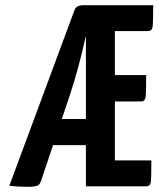

<svg xmlns="http://www.w3.org/2000/svg" viewBox="-20 -720 622 742"><path d="M424 -328V-100H565Q565 -28 562.5 -14Q560 0 545 0H312V-159H185L138 -19Q134 -7 124 -2.5Q114 2 87 2Q51 2 16 -2L268 -681Q274 -700 304 -700H333H572Q572 -630 569.5 -615Q567 -600 552 -600H424V-430H545Q545 -362 542.5 -345Q540 -328 526 -328ZM219 -260H312V-582Q282 -447 249 -350Z"/></svg>

Font: Yanone Kaffeesatz Bold
Style: Regular
Weight: 700
Designer: Yanone (Cyrillic: Daniel Pouzeot)
Foundry: Yanone
Version: Version 1.003;PS 001.003;hotconv 1.0.88;makeotf.lib2.5.64775